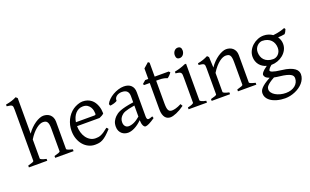

<svg xmlns="http://www.w3.org/2000/svg" viewBox="-103 -1287 3332 2061"><g transform="rotate(-20 1563.5 -256.5)"><path d="M327.1 0V-21Q362.3 -30.3 378.9 -37.1Q395.5 -43.9 395.5 -50.8V-309.1Q395.5 -338.9 391.8 -357.4Q388.2 -376 380.4 -386.7Q372.6 -397.5 360.8 -401.4Q349.1 -405.3 333 -405.3Q315.9 -405.3 296.1 -396.5Q276.4 -387.7 254.9 -370.6Q233.4 -353.5 211.4 -327.9Q189.5 -302.2 168.5 -268.1V-50.8Q168.5 -43.5 186.8 -35.6Q205.1 -27.8 236.8 -21V0H26.9V-21Q59.1 -29.3 77.1 -35.9Q95.2 -42.5 95.2 -50.8V-633.8Q95.2 -654.3 93.5 -665.8Q91.8 -677.2 84.7 -683.6Q77.6 -689.9 64 -692.6Q50.3 -695.3 26.9 -698.2V-717.8Q47.4 -721.7 64.2 -725.6Q81.1 -729.5 95.5 -734.1Q109.9 -738.8 123 -744.1Q136.2 -749.5 150.4 -756.8L168.5 -740.2V-334Q189.5 -365.2 215.1 -390.1Q240.7 -415 266.6 -432.6Q292.5 -450.2 317.1 -459.5Q341.8 -468.8 360.8 -468.8Q381.8 -468.8 401.4 -462.4Q420.9 -456.1 435.8 -442.9Q450.7 -429.7 459.7 -409.4Q468.8 -389.2 468.8 -361.8V-50.8Q468.8 -43.9 483.6 -37.4Q498.5 -30.8 537.1 -21V0Z M793.9 -417.5Q768.6 -417.5 747.3 -407.7Q726.1 -397.9 709.7 -380.1Q693.4 -362.3 682.4 -337.6Q671.4 -313 667 -283.2H876Q887.2 -283.2 890.9 -286.9Q894.5 -290.5 894.5 -300.8Q894.5 -314 890.9 -333.7Q887.2 -353.5 876.2 -372.3Q865.2 -391.1 845.5 -404.3Q825.7 -417.5 793.9 -417.5ZM974.6 -272Q965.8 -262.2 951.2 -253.9Q936.5 -245.6 920.9 -239.3H664.1Q664.6 -201.2 674.6 -166.7Q684.6 -132.3 703.4 -106.2Q722.2 -80.1 748.8 -64.5Q775.4 -48.8 808.6 -48.8Q823.7 -48.8 838.1 -50.8Q852.5 -52.7 869.1 -59.6Q885.7 -66.4 906 -79.6Q926.3 -92.8 953.6 -115.2Q960 -111.8 964.6 -105.5Q969.2 -99.1 971.7 -95.2Q939 -59.6 914.3 -37.8Q889.6 -16.1 867.9 -4.4Q846.2 7.3 825 11Q803.7 14.6 778.8 14.6Q741.2 14.6 707.3 -1.5Q673.3 -17.6 647.5 -47.1Q621.6 -76.7 606.2 -118.4Q590.8 -160.2 590.8 -211.9Q590.8 -244.6 598.1 -276.4Q605.5 -308.1 619.4 -336.4Q633.3 -364.7 653.3 -388.7Q673.3 -412.6 698.7 -430.2Q709.5 -437.5 722.9 -444.6Q736.3 -451.7 751 -457Q765.6 -462.4 780 -465.6Q794.4 -468.8 807.6 -468.8Q839.4 -468.8 864.3 -460Q889.2 -451.2 907.7 -436.3Q926.3 -421.4 939 -401.6Q951.7 -381.8 959.7 -359.9Q967.8 -337.9 971.2 -315.2Q974.6 -292.5 974.6 -272Z M1185.5 -48.8Q1214.8 -48.8 1247.8 -63.7Q1280.8 -78.6 1317.9 -110.8V-237.3Q1276.9 -230.5 1250.2 -224.1Q1223.6 -217.8 1206.5 -211.2Q1189.5 -204.6 1179.2 -197.3Q1168.9 -189.9 1161.1 -181.6Q1148.4 -168.5 1140.6 -151.6Q1132.8 -134.8 1132.8 -111.8Q1132.8 -92.3 1138.7 -80.1Q1144.5 -67.9 1152.8 -60.8Q1161.1 -53.7 1170.2 -51.3Q1179.2 -48.8 1185.5 -48.8ZM1465.8 -40Q1424.3 -11.2 1397.2 1.7Q1370.1 14.6 1356.4 14.6Q1340.3 14.6 1329.6 -7.8Q1318.8 -30.3 1317.9 -69.8Q1295.9 -47.9 1273.9 -31.7Q1252 -15.6 1231 -5.4Q1210 4.9 1191.2 9.8Q1172.4 14.6 1156.7 14.6Q1139.2 14.6 1120.6 8.8Q1102.1 2.9 1087.2 -9.8Q1072.3 -22.5 1062.5 -42.5Q1052.7 -62.5 1052.7 -90.8Q1052.7 -127.9 1065.7 -152.8Q1078.6 -177.7 1096.7 -195.8Q1108.4 -207.5 1123.3 -218Q1138.2 -228.5 1162.8 -238.3Q1187.5 -248 1224.6 -256.8Q1261.7 -265.6 1317.9 -273.9V-342.8Q1317.9 -359.4 1314 -373.8Q1310.1 -388.2 1300.8 -398.7Q1291.5 -409.2 1275.6 -414.8Q1259.8 -420.4 1235.8 -419.9Q1220.2 -419.4 1205.1 -414.6Q1189.9 -409.7 1178.7 -400.9Q1167.5 -392.1 1161.1 -380.1Q1154.8 -368.2 1156.2 -353.5Q1156.7 -349.1 1146.2 -343.5Q1135.7 -337.9 1121.3 -333.5Q1106.9 -329.1 1093 -326.7Q1079.1 -324.2 1073.2 -325.7L1066.4 -344.7Q1077.6 -369.1 1100.6 -391.6Q1123.5 -414.1 1153.1 -431.2Q1182.6 -448.2 1215.6 -458.5Q1248.5 -468.8 1279.3 -468.8Q1333 -468.8 1362.1 -440.7Q1391.1 -412.6 1391.1 -362.3V-86.9Q1391.1 -66.4 1396.5 -57.6Q1401.9 -48.8 1410.6 -48.8Q1417.5 -48.8 1428.2 -51.3Q1439 -53.7 1458.5 -62Z M1802.7 -57.1Q1778.8 -39.6 1755.4 -26.1Q1731.9 -12.7 1710.7 -3.7Q1689.5 5.4 1671.4 10Q1653.3 14.6 1640.6 14.6Q1623.5 14.6 1608.2 8.3Q1592.8 2 1581.1 -12.5Q1569.3 -26.9 1562.5 -50.3Q1555.7 -73.7 1555.7 -107.9V-407.7H1492.7L1482.4 -421.4L1520.5 -454.1H1555.7V-574.2L1613.8 -625L1628.9 -612.8V-454.1H1788.6L1802.7 -439.9Q1798.3 -433.1 1791.7 -425.3Q1785.2 -417.5 1778.3 -410.6Q1771.5 -403.8 1764.9 -398.2Q1758.3 -392.6 1753.4 -390.6Q1741.7 -396.5 1717.8 -402.1Q1693.8 -407.7 1654.3 -407.7H1628.9V-149.9Q1628.9 -120.6 1631.6 -101.1Q1634.3 -81.5 1640.6 -70.1Q1647 -58.6 1657 -53.7Q1667 -48.8 1681.6 -48.8Q1698.7 -48.8 1724.6 -55.7Q1750.5 -62.5 1788.6 -82Z M1851.1 0V-21Q1884.3 -27.8 1901.9 -35.9Q1919.4 -43.9 1919.4 -50.8V-327.1Q1919.4 -352.1 1918.5 -367.4Q1917.5 -382.8 1911.1 -391.4Q1904.8 -399.9 1890.9 -403.8Q1877 -407.7 1851.1 -410.2V-429.7Q1866.2 -432.6 1883.1 -436.8Q1899.9 -440.9 1916.5 -446Q1933.1 -451.2 1948.2 -457Q1963.4 -462.9 1976.1 -468.8H1992.7V-50.8Q1992.7 -44.9 2009 -36.4Q2025.4 -27.8 2061 -21V0ZM2007.3 -615.7Q2007.3 -602.1 2002.9 -589.8Q1998.5 -577.6 1991 -568.6Q1983.4 -559.6 1973.1 -554.2Q1962.9 -548.8 1950.7 -548.8Q1928.7 -548.8 1919.2 -561Q1909.7 -573.2 1909.7 -595.7Q1909.7 -609.4 1914.1 -621.6Q1918.5 -633.8 1926.3 -642.8Q1934.1 -651.9 1944.1 -657Q1954.1 -662.1 1965.8 -662.1Q2007.3 -662.1 2007.3 -615.7Z M2415 0V-21Q2450.2 -30.3 2466.8 -37.1Q2483.4 -43.9 2483.4 -50.8V-309.1Q2483.4 -338.9 2480 -357.4Q2476.6 -376 2469.2 -386.7Q2461.9 -397.5 2450 -401.4Q2438 -405.3 2420.9 -405.3Q2405.8 -405.3 2387.2 -397.9Q2368.7 -390.6 2347.4 -374.5Q2326.2 -358.4 2303 -332.3Q2279.8 -306.2 2256.3 -268.1V-50.8Q2256.3 -43.5 2274.7 -35.6Q2293 -27.8 2324.7 -21V0H2114.7V-21Q2147 -29.3 2165 -35.9Q2183.1 -42.5 2183.1 -50.8V-347.2Q2183.1 -366.2 2181.6 -377.4Q2180.2 -388.7 2173.6 -395Q2167 -401.4 2153.3 -404.3Q2139.6 -407.2 2114.7 -410.2V-429.7Q2147.9 -435.1 2176.3 -445.1Q2204.6 -455.1 2231.9 -468.8L2249 -451.7L2254.4 -330.1Q2275.9 -362.8 2301.8 -388.4Q2327.6 -414.1 2354 -431.9Q2380.4 -449.7 2405 -459.2Q2429.7 -468.8 2448.7 -468.8Q2469.7 -468.8 2489.3 -462.4Q2508.8 -456.1 2523.7 -442.9Q2538.6 -429.7 2547.6 -409.4Q2556.6 -389.2 2556.6 -361.8V-50.8Q2556.6 -43.9 2571.5 -37.4Q2586.4 -30.8 2625 -21V0Z M2976.6 -293Q2976.6 -318.8 2968 -342Q2959.5 -365.2 2942.6 -382.6Q2925.8 -399.9 2900.6 -409.9Q2875.5 -419.9 2842.8 -419.9Q2830.6 -419.9 2815.7 -413.6Q2800.8 -407.2 2787.6 -395Q2774.4 -382.8 2765.6 -364.3Q2756.8 -345.7 2756.8 -321.8Q2756.8 -295.9 2764.9 -272.7Q2772.9 -249.5 2789.3 -232.4Q2805.7 -215.3 2830.8 -205.3Q2856 -195.3 2890.6 -195.3Q2904.8 -195.3 2920.2 -201.4Q2935.5 -207.5 2948 -220Q2960.4 -232.4 2968.5 -250.5Q2976.6 -268.6 2976.6 -293ZM2892.6 2Q2874 0 2858.4 -2.4Q2842.8 -4.9 2829.1 -7.8Q2793.9 11.2 2773.7 26.4Q2753.4 41.5 2743.2 53.5Q2732.9 65.4 2730.2 75.2Q2727.5 85 2727.5 92.8Q2727.5 113.3 2741.2 131.6Q2754.9 149.9 2777.8 163.3Q2800.8 176.8 2831.1 184.8Q2861.3 192.9 2894.5 192.9Q2927.2 192.9 2954.1 184.1Q2981 175.3 3000 159.9Q3019 144.5 3029.5 123.3Q3040 102.1 3040 76.7Q3040 63 3033.7 51.5Q3027.3 40 3010.7 30.8Q2994.1 21.5 2965.6 14.2Q2937 6.8 2892.6 2ZM3044.9 -313Q3044.9 -275.4 3028.1 -244.4Q3011.2 -213.4 2983.9 -191.2Q2956.5 -168.9 2921.9 -156.5Q2887.2 -144 2851.6 -144H2849.6Q2826.2 -124.5 2817.4 -111.6Q2808.6 -98.6 2808.6 -95.7Q2808.6 -89.8 2813.7 -84.2Q2818.8 -78.6 2832.8 -73.5Q2846.7 -68.4 2871.1 -63.2Q2895.5 -58.1 2933.6 -53.7Q2986.8 -47.9 3021.5 -36.1Q3056.2 -24.4 3076.7 -9Q3097.2 6.3 3105.2 23.9Q3113.3 41.5 3113.3 58.6Q3113.3 85.4 3103 109.6Q3092.8 133.8 3075.2 154.3Q3057.6 174.8 3033.7 191.4Q3009.8 208 2982.4 219.7Q2955.1 231.4 2925.8 237.8Q2896.5 244.1 2867.7 244.1Q2844.7 244.1 2820.3 241Q2795.9 237.8 2772 231Q2748 224.1 2726.8 213.6Q2705.6 203.1 2689.5 188.2Q2673.3 173.3 2663.8 154.5Q2654.3 135.7 2654.3 111.8Q2654.3 99.1 2658.9 85.2Q2663.6 71.3 2677.7 55.2Q2691.9 39.1 2717.3 20.5Q2742.7 2 2784.7 -20.5Q2752.9 -31.7 2740.7 -45.9Q2728.5 -60.1 2728.5 -74.7Q2728.5 -78.6 2731 -85.2Q2733.4 -91.8 2741 -101.3Q2748.5 -110.8 2762.5 -123Q2776.4 -135.3 2798.8 -150.9Q2773.9 -157.7 2753.7 -170.7Q2733.4 -183.6 2719 -201.9Q2704.6 -220.2 2696.5 -243.4Q2688.5 -266.6 2688.5 -293.9Q2688.5 -329.6 2704.6 -361.6Q2720.7 -393.6 2747.1 -417.2Q2773.4 -440.9 2807.1 -454.8Q2840.8 -468.8 2876.5 -468.8Q2905.8 -468.8 2931.4 -460.4Q2957 -452.1 2978 -437Q3003.4 -439.5 3023.9 -443.4Q3044.4 -447.3 3060.8 -451.7Q3077.1 -456.1 3089.8 -460.4Q3102.5 -464.8 3112.8 -468.8L3122.6 -454.1Q3116.7 -440.4 3111.3 -429Q3106 -417.5 3094.7 -405.3Q3076.2 -401.9 3058.3 -399.9Q3040.5 -397.9 3018.1 -397Q3030.8 -378.4 3037.8 -357.4Q3044.9 -336.4 3044.9 -313Z"/></g></svg>

Font: Gentium Plus APac
Style: Regular
Weight: 400
Designer: J. Victor Gaultney, Annie Olsen, Iska Routamaa, Becca Hirsbrunner
Foundry: SIL International
Version: Version 5.000